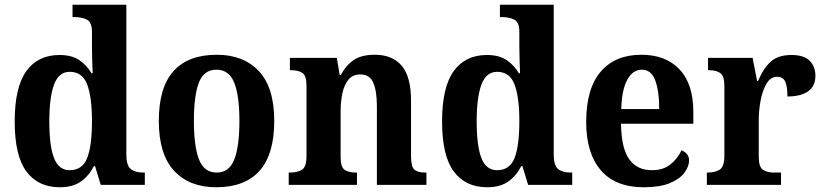

<svg xmlns="http://www.w3.org/2000/svg" viewBox="-20 -780 3474 810"><path d="M232 10Q141 10 91.5 -56.5Q42 -123 42 -267Q42 -412 91 -480Q140 -548 231 -548Q283 -548 315 -526Q347 -504 366 -471H371Q370 -494 369 -524Q368 -554 368 -582V-645Q368 -687 346 -697.5Q324 -708 293 -708H286V-760H513V-128Q513 -82 531.5 -67Q550 -52 584 -52H591V0H405L381 -79H376Q355 -38 321 -14Q287 10 232 10ZM274 -62Q328 -62 348 -114Q368 -166 368 -269Q368 -369 348 -423Q328 -477 274 -477Q228 -477 208 -423Q188 -369 188 -268Q188 -164 208 -113Q228 -62 274 -62Z M892 10Q779 10 714.5 -59.5Q650 -129 650 -270Q650 -411 712 -480Q774 -549 895 -549Q1007 -549 1072 -480Q1137 -411 1137 -270Q1137 -129 1075 -59.5Q1013 10 892 10ZM894 -52Q947 -52 968.5 -107.5Q990 -163 990 -270Q990 -377 968 -431.5Q946 -486 893 -486Q840 -486 819 -431.5Q798 -377 798 -270Q798 -163 819.5 -107.5Q841 -52 894 -52Z M1198 0V-52H1204Q1235 -52 1254 -64Q1273 -76 1273 -121V-419Q1273 -461 1255.5 -472.5Q1238 -484 1207 -484H1203V-536H1401L1413 -464H1418Q1440 -505 1472.5 -527Q1505 -549 1561 -549Q1635 -549 1674.5 -503Q1714 -457 1714 -355V-123Q1714 -76 1728.5 -64Q1743 -52 1775 -52H1779V0H1570V-331Q1570 -395 1555 -430.5Q1540 -466 1500 -466Q1468 -466 1450 -444Q1432 -422 1424.5 -386.5Q1417 -351 1417 -310V-117Q1417 -75 1434 -63.5Q1451 -52 1482 -52H1486V0Z M2035 10Q1944 10 1894.5 -56.5Q1845 -123 1845 -267Q1845 -412 1894 -480Q1943 -548 2034 -548Q2086 -548 2118 -526Q2150 -504 2169 -471H2174Q2173 -494 2172 -524Q2171 -554 2171 -582V-645Q2171 -687 2149 -697.5Q2127 -708 2096 -708H2089V-760H2316V-128Q2316 -82 2334.5 -67Q2353 -52 2387 -52H2394V0H2208L2184 -79H2179Q2158 -38 2124 -14Q2090 10 2035 10ZM2077 -62Q2131 -62 2151 -114Q2171 -166 2171 -269Q2171 -369 2151 -423Q2131 -477 2077 -477Q2031 -477 2011 -423Q1991 -369 1991 -268Q1991 -164 2011 -113Q2031 -62 2077 -62Z M2696 10Q2576 10 2514.5 -62Q2453 -134 2453 -265Q2453 -406 2514 -477.5Q2575 -549 2686 -549Q2788 -549 2846.5 -487.5Q2905 -426 2905 -307V-258H2600Q2601 -156 2634 -109Q2667 -62 2730 -62Q2778 -62 2808.5 -86.5Q2839 -111 2855 -146Q2868 -141 2877.5 -130.5Q2887 -120 2887 -103Q2887 -78 2867.5 -51.5Q2848 -25 2806 -7.5Q2764 10 2696 10ZM2761 -320Q2761 -397 2744 -441.5Q2727 -486 2688 -486Q2649 -486 2626 -443Q2603 -400 2601 -320Z M2962 0V-52H2966Q2997 -52 3016.5 -64.5Q3036 -77 3036 -124V-416Q3036 -460 3018.5 -472Q3001 -484 2970 -484H2967V-536H3155L3174 -438H3178Q3200 -491 3231 -519.5Q3262 -548 3319 -548Q3372 -548 3396 -523.5Q3420 -499 3420 -460Q3420 -416 3389 -394.5Q3358 -373 3302 -373Q3302 -414 3293 -435Q3284 -456 3258 -456Q3231 -456 3214 -427.5Q3197 -399 3189 -357Q3181 -315 3181 -274V-119Q3181 -75 3199 -63.5Q3217 -52 3245 -52H3275V0Z"/></svg>

Font: Noto Serif Devanagari SemiCondensed
Style: Bold
Weight: 700
Width: 4
Designer: Universal Thirst, Indian Type Foundry and the Monotype Design Team
Foundry: Monotype Imaging Inc.
Version: Version 2.004; ttfautohint (v1.8.4.7-5d5b)